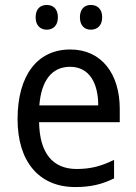

<svg xmlns="http://www.w3.org/2000/svg" viewBox="-20 -746 550 776"><path d="M124 -676C124 -642 144 -626 169 -626C194 -626 214 -642 214 -676C214 -711 194 -726 169 -726C144 -726 124 -711 124 -676ZM303 -676C303 -642 322 -626 347 -626C372 -626 393 -642 393 -676C393 -711 372 -726 347 -726C323 -726 303 -711 303 -676ZM264 -546C132 -546 51 -443 51 -264C51 -94 137 10 284 10C347 10 392 -1 441 -25V-100C391 -75 347 -63 290 -63C193 -63 140 -127 138 -252H464V-306C464 -447 391 -546 264 -546ZM263 -476C342 -476 377 -409 377 -320H139C147 -421 190 -476 263 -476Z"/></svg>

Font: Noto Sans Gujarati UI SemiCondensed
Style: Regular
Weight: 400
Width: 4
Designer: Jelle Bosma - Monotype Design Team, Universal Thirst
Foundry: Monotype Imaging Inc.
Version: Version 2.106